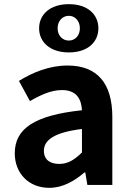

<svg xmlns="http://www.w3.org/2000/svg" viewBox="-20 -889 631 923"><path d="M217 14C281 14 337 -18 386 -60H390L400 0H520V-327C520 -489 447 -574 305 -574C217 -574 137 -541 71 -500L124 -403C176 -433 226 -456 278 -456C347 -456 371 -414 374 -359C148 -335 51 -272 51 -152C51 -57 117 14 217 14ZM265 -101C222 -101 191 -120 191 -164C191 -214 237 -252 374 -269V-156C338 -121 307 -101 265 -101ZM311 -637C403 -637 453 -688 453 -753C453 -818 403 -869 311 -869C219 -869 168 -818 168 -753C168 -688 219 -637 311 -637ZM311 -694C281 -694 257 -717 257 -753C257 -789 281 -813 311 -813C340 -813 364 -789 364 -753C364 -717 340 -694 311 -694Z"/></svg>

Font: Source Han Sans JP
Style: Bold
Weight: 700
Designer: Ryoko NISHIZUKA 西塚涼子 (kana, bopomofo & ideographs); Paul D. Hunt (Latin, Greek & Cyrillic); Sandoll Communications 산돌커뮤니
Foundry: Adobe
Version: Version 2.002;hotconv 1.0.116;makeotfexe 2.5.65601